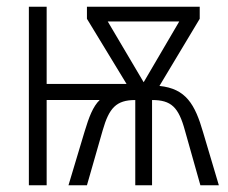

<svg xmlns="http://www.w3.org/2000/svg" viewBox="-20 -552 679 572"><path d="M575 -532H239V-496L357 -302H119V-532H66V0H119V-254H277C257 -235 245 -203 232 -160L184 0H239L286 -164C305 -230 326 -254 383 -254V0H433V-254C490 -254 512 -233 531 -163L577 0H632L585 -158C561 -241 534 -288 455 -296L575 -496ZM514 -488 408 -307 301 -488Z"/></svg>

Font: Noto Sans Display Condensed Light
Style: Regular
Weight: 300
Width: 3
Designer: Monotype Design Team
Foundry: Monotype Imaging Inc.
Version: Version 1.900